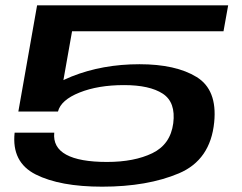

<svg xmlns="http://www.w3.org/2000/svg" viewBox="-20 -695 910 722"><path d="M364 7Q534 7 652.8 -43.2Q771.5 -93.5 785.5 -235.5Q797.5 -357.5 719.2 -405.5Q641 -453.5 504.5 -453.5Q365 -453.5 249 -407.2Q133 -361 107.5 -280L198 -275.5Q209 -319 279 -347Q349 -375 446.5 -375Q542.5 -375 592 -342.8Q641.5 -310.5 631.5 -231.5Q621 -152 553 -119Q485 -86 382.5 -86Q279 -86 228.8 -113.5Q178.5 -141 184 -196H35Q23 -85 114.2 -39Q205.5 7 364 7ZM49 -275.5H197.5L251 -577.5H820.5L838 -675H119.5Z"/></svg>

Font: Anybody ExtraExpanded Medium
Style: Italic
Weight: 500
Width: 8
Italic angle: -10°
Version: Version 1.113;gftools[0.9.25]